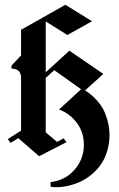

<svg xmlns="http://www.w3.org/2000/svg" viewBox="-20 -655 497 805"><path d="M227.5 -195.8Q271.7 -180 301.7 -140.4Q331.7 -100.8 331.7 -47.5Q331.7 11.7 292.5 56.7Q253.3 101.7 191.7 108.3L192.5 128.3Q219.2 131.7 247.1 127.5Q275 123.3 302.5 112.9Q330 102.5 355 83.8Q380 65 398.8 40.4Q417.5 15.8 428.3 -17.9Q439.2 -51.7 439.2 -90Q439.2 -109.2 435.4 -130Q431.7 -150.8 421.7 -177.5Q411.7 -204.2 389.6 -230.4Q367.5 -256.7 336.7 -275.8L413.3 -345L270.8 -442.5L171.7 -351.7V-328.3L207.5 -360.8L320 -280.8ZM68.3 -107.5V-328.3Q68.3 -350 56.7 -358.8Q45 -367.5 28.3 -367.5V-380L68.3 -422.5V-530L254.2 -635L365.8 -565.8L262.5 -508.3L171.7 -565V-515.8V-351.7V-328.3V-100L219.2 -60L246.7 -75L259.2 -59.2L144.2 0L56.7 -75.8L24.2 -55.8L12.5 -71.7Z"/></svg>

Font: Chomsky
Style: Regular
Weight: 400
Version: Version 2.3